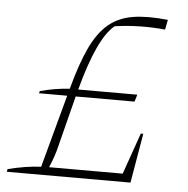

<svg xmlns="http://www.w3.org/2000/svg" viewBox="-47 -652 685 699"><g transform="rotate(5 295.5 -303.0)"><path d="M3 0 5 -10Q37 -18 67.5 -23Q98 -28 126 -29L198 -295H95L97 -303Q151 -318 205 -321Q230 -414 257.5 -472.5Q285 -531 322 -562Q359 -593 411.5 -601.5Q464 -610 539 -602L532 -566Q437 -575 348 -562Q287 -513 236 -321H452L444 -295H229L181 -106Q173 -72 155 -30H424L477 -181H486L455 0Z"/></g></svg>

Font: Piazzolla SC Thin
Style: Italic
Weight: 100
Italic angle: -11.3°
Designer: Juan Pablo del Peral
Foundry: Huerta Tipografica
Version: Version 1.330